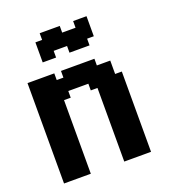

<svg xmlns="http://www.w3.org/2000/svg" viewBox="-117 -706 705 793"><g transform="rotate(-20 235.5 -309.0)"><path d="M29.4 -441.2H58.8V-411.8H29.4ZM58.8 -441.2H88.2V-411.8H58.8ZM88.2 -441.2H117.6V-411.8H88.2ZM29.4 -382.4H58.8V-352.9H29.4ZM29.4 -411.8H58.8V-382.4H29.4ZM88.2 -29.4H117.6V0H88.2ZM58.8 -29.4H88.2V0H58.8ZM29.4 -58.8H58.8V-29.4H29.4ZM29.4 -88.2H58.8V-58.8H29.4ZM29.4 -29.4H58.8V0H29.4ZM176.5 -441.2H205.9V-411.8H176.5ZM117.6 -441.2H147.1V-411.8H117.6ZM205.9 -441.2H235.3V-411.8H205.9ZM235.3 -441.2H264.7V-411.8H235.3ZM264.7 -441.2H294.1V-411.8H264.7ZM294.1 -441.2H323.5V-411.8H294.1ZM323.5 -411.8H352.9V-382.4H323.5ZM294.1 -411.8H323.5V-382.4H294.1ZM294.1 -382.4H323.5V-352.9H294.1ZM352.9 -411.8H382.4V-382.4H352.9ZM352.9 -382.4H382.4V-352.9H352.9ZM323.5 -382.4H352.9V-352.9H323.5ZM294.1 -352.9H323.5V-323.5H294.1ZM264.7 -352.9H294.1V-323.5H264.7ZM323.5 -352.9H352.9V-323.5H323.5ZM352.9 -352.9H382.4V-323.5H352.9ZM382.4 -352.9H411.8V-323.5H382.4ZM382.4 -323.5H411.8V-294.1H382.4ZM382.4 -294.1H411.8V-264.7H382.4ZM382.4 -264.7H411.8V-235.3H382.4ZM382.4 -235.3H411.8V-205.9H382.4ZM382.4 -205.9H411.8V-176.5H382.4ZM382.4 -176.5H411.8V-147.1H382.4ZM382.4 -147.1H411.8V-117.6H382.4ZM382.4 -117.6H411.8V-88.2H382.4ZM352.9 -117.6H382.4V-88.2H352.9ZM352.9 -88.2H382.4V-58.8H352.9ZM352.9 -58.8H382.4V-29.4H352.9ZM323.5 -58.8H352.9V-29.4H323.5ZM294.1 -58.8H323.5V-29.4H294.1ZM294.1 -117.6H323.5V-88.2H294.1ZM294.1 -88.2H323.5V-58.8H294.1ZM323.5 -88.2H352.9V-58.8H323.5ZM323.5 -117.6H352.9V-88.2H323.5ZM323.5 -147.1H352.9V-117.6H323.5ZM294.1 -147.1H323.5V-117.6H294.1ZM294.1 -176.5H323.5V-147.1H294.1ZM294.1 -205.9H323.5V-176.5H294.1ZM294.1 -235.3H323.5V-205.9H294.1ZM294.1 -264.7H323.5V-235.3H294.1ZM294.1 -294.1H323.5V-264.7H294.1ZM294.1 -323.5H323.5V-294.1H294.1ZM323.5 -323.5H352.9V-294.1H323.5ZM323.5 -294.1H352.9V-264.7H323.5ZM323.5 -264.7H352.9V-235.3H323.5ZM323.5 -235.3H352.9V-205.9H323.5ZM323.5 -205.9H352.9V-176.5H323.5ZM323.5 -176.5H352.9V-147.1H323.5ZM352.9 -147.1H382.4V-117.6H352.9ZM352.9 -176.5H382.4V-147.1H352.9ZM352.9 -205.9H382.4V-176.5H352.9ZM352.9 -235.3H382.4V-205.9H352.9ZM352.9 -264.7H382.4V-235.3H352.9ZM352.9 -294.1H382.4V-264.7H352.9ZM352.9 -323.5H382.4V-294.1H352.9ZM294.1 -29.4H323.5V0H294.1ZM117.6 -29.4H147.1V0H117.6ZM117.6 -58.8H147.1V-29.4H117.6ZM88.2 -58.8H117.6V-29.4H88.2ZM58.8 -58.8H88.2V-29.4H58.8ZM58.8 -294.1H88.2V-264.7H58.8ZM58.8 -323.5H88.2V-294.1H58.8ZM29.4 -352.9H58.8V-323.5H29.4ZM58.8 -382.4H88.2V-352.9H58.8ZM88.2 -411.8H117.6V-382.4H88.2ZM117.6 -411.8H147.1V-382.4H117.6ZM147.1 -411.8H176.5V-382.4H147.1ZM147.1 -382.4H176.5V-352.9H147.1ZM147.1 -352.9H176.5V-323.5H147.1ZM117.6 -352.9H147.1V-323.5H117.6ZM88.2 -352.9H117.6V-323.5H88.2ZM117.6 -323.5H147.1V-294.1H117.6ZM117.6 -294.1H147.1V-264.7H117.6ZM117.6 -264.7H147.1V-235.3H117.6ZM117.6 -88.2H147.1V-58.8H117.6ZM88.2 -88.2H117.6V-58.8H88.2ZM88.2 -294.1H117.6V-264.7H88.2ZM88.2 -323.5H117.6V-294.1H88.2ZM88.2 -382.4H117.6V-352.9H88.2ZM117.6 -382.4H147.1V-352.9H117.6ZM176.5 -411.8H205.9V-382.4H176.5ZM205.9 -411.8H235.3V-382.4H205.9ZM235.3 -411.8H264.7V-382.4H235.3ZM264.7 -411.8H294.1V-382.4H264.7ZM264.7 -382.4H294.1V-352.9H264.7ZM235.3 -382.4H264.7V-352.9H235.3ZM205.9 -382.4H235.3V-352.9H205.9ZM176.5 -382.4H205.9V-352.9H176.5ZM58.8 -411.8H88.2V-382.4H58.8ZM58.8 -88.2H88.2V-58.8H58.8ZM58.8 -352.9H88.2V-323.5H58.8ZM29.4 -323.5H58.8V-294.1H29.4ZM29.4 -294.1H58.8V-264.7H29.4ZM29.4 -117.6H58.8V-88.2H29.4ZM58.8 -117.6H88.2V-88.2H58.8ZM88.2 -117.6H117.6V-88.2H88.2ZM117.6 -117.6H147.1V-88.2H117.6ZM88.2 -264.7H117.6V-235.3H88.2ZM58.8 -264.7H88.2V-235.3H58.8ZM29.4 -264.7H58.8V-235.3H29.4ZM29.4 -235.3H58.8V-205.9H29.4ZM29.4 -205.9H58.8V-176.5H29.4ZM29.4 -176.5H58.8V-147.1H29.4ZM58.8 -176.5H88.2V-147.1H58.8ZM58.8 -147.1H88.2V-117.6H58.8ZM88.2 -147.1H117.6V-117.6H88.2ZM29.4 -147.1H58.8V-117.6H29.4ZM117.6 -147.1H147.1V-117.6H117.6ZM117.6 -176.5H147.1V-147.1H117.6ZM117.6 -205.9H147.1V-176.5H117.6ZM117.6 -235.3H147.1V-205.9H117.6ZM88.2 -235.3H117.6V-205.9H88.2ZM58.8 -235.3H88.2V-205.9H58.8ZM58.8 -205.9H88.2V-176.5H58.8ZM88.2 -176.5H117.6V-147.1H88.2ZM88.2 -205.9H117.6V-176.5H88.2ZM323.5 -29.4H352.9V0H323.5ZM352.9 -29.4H382.4V0H352.9ZM382.4 -29.4H411.8V0H382.4ZM382.4 -58.8H411.8V-29.4H382.4ZM382.4 -88.2H411.8V-58.8H382.4ZM117.6 -529.4H147.1V-500H117.6ZM117.6 -558.8H147.1V-529.4H117.6ZM147.1 -558.8H176.5V-529.4H147.1ZM147.1 -588.2H176.5V-558.8H147.1ZM176.5 -588.2H205.9V-558.8H176.5ZM176.5 -558.8H205.9V-529.4H176.5ZM205.9 -558.8H235.3V-529.4H205.9ZM235.3 -558.8H264.7V-529.4H235.3ZM264.7 -558.8H294.1V-529.4H264.7ZM264.7 -588.2H294.1V-558.8H264.7ZM294.1 -588.2H323.5V-558.8H294.1ZM264.7 -529.4H294.1V-500H264.7ZM235.3 -529.4H264.7V-500H235.3ZM294.1 -558.8H323.5V-529.4H294.1ZM147.1 -529.4H176.5V-500H147.1ZM205.9 -588.2H235.3V-558.8H205.9ZM235.3 -588.2H264.7V-558.8H235.3ZM176.5 -617.6H205.9V-588.2H176.5ZM147.1 -617.6H176.5V-588.2H147.1ZM117.6 -588.2H147.1V-558.8H117.6ZM205.9 -617.6H235.3V-588.2H205.9ZM294.1 -529.4H323.5V-500H294.1ZM294.1 -617.6H323.5V-588.2H294.1ZM323.5 -617.6H352.9V-588.2H323.5ZM323.5 -588.2H352.9V-558.8H323.5ZM323.5 -558.8H352.9V-529.4H323.5Z"/></g></svg>

Font: Jersey 20
Style: Regular
Weight: 400
Designer: Sarah Cadigan-Fried
Version: Version 1.000; ttfautohint (v1.8.4.7-5d5b)